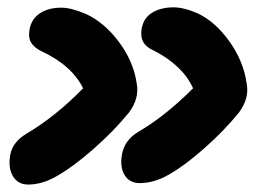

<svg xmlns="http://www.w3.org/2000/svg" viewBox="-20 -514 720 520"><path d="M357.9 -18.1Q330.6 -18.1 317.1 -40.5Q303.7 -63 311 -99.1Q318.4 -135.3 355 -157.2Q427.2 -199.2 502.9 -274.9Q474.6 -337.4 395 -377.9Q356 -394.5 363.8 -437Q369.1 -465.8 392.6 -480Q416 -494.1 450.2 -494.1Q478.5 -494.1 517.1 -477.1Q564 -454.1 601.6 -401.4Q639.2 -348.6 647.9 -289.1Q656.2 -248 627 -209Q585.9 -158.7 532.5 -111.6Q479 -64.5 437 -41Q397.9 -18.1 357.9 -18.1ZM56.2 -14.2Q28.8 -14.2 15.1 -36.6Q1.5 -59.1 7.8 -95.2Q15.1 -130.9 53.2 -152.8Q131.8 -199.7 205.1 -274.9Q174.3 -337.4 90.8 -376Q72.3 -385.3 64.2 -398.7Q56.2 -412.1 60.1 -435.1Q65.9 -463.9 88.9 -478.5Q111.8 -493.2 146 -493.2Q172.9 -493.2 212.9 -476.1Q262.7 -453.1 302 -400.6Q341.3 -348.1 350.1 -289.1Q358.4 -248 329.1 -209Q287.6 -158.2 232.4 -109.9Q177.2 -61.5 133.8 -37.1Q94.7 -14.2 56.2 -14.2Z"/></svg>

Font: Shantell Sans Normal
Style: Bold Italic
Weight: 700
Italic angle: -11.31°
Designer: Stephen Nixon, Anya Danilova, Shantell Martin
Foundry: Arrow Type
Version: Version 1.006;[559af2be0]